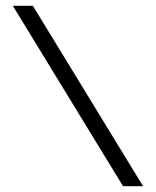

<svg xmlns="http://www.w3.org/2000/svg" viewBox="-20 -645 540 665"><path d="M475.6 0H406.2L24.4 -625H93.8Z"/></svg>

Font: Juliett
Style: Regular
Weight: 400
Designer: GGBotNet
Foundry: GGBotNet
Version: 0.60